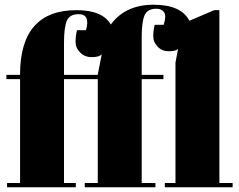

<svg xmlns="http://www.w3.org/2000/svg" viewBox="-20 -793 1014 813"><path d="M642 -756C657 -756 668 -751 675 -741C682 -730 681 -713 673 -688C673 -688 635 -688 635 -688C635 -688 635 -688 635 -688C631 -672 629 -656 629 -639C629 -622 635 -608 648 -595C660 -582 676 -576 695 -576C714 -576 727 -579 734 -586C734 -586 723 -528 723 -528C723 -528 723 -18 723 -18C723 -18 678 -18 678 -18C678 -18 678 0 678 0C678 0 965 0 965 0C965 0 965 -18 965 -18C965 -18 909 -18 909 -18C909 -18 909 -750 909 -750C909 -750 887 -750 887 -750C887 -750 782 -705 782 -705C782 -705 782 -705 782 -705C759 -750 709 -773 630 -773C551 -773 490 -745 449 -689C449 -689 449 -689 449 -689C426 -730 377 -750 304 -750C304 -750 304 -750 304 -750C145 -750 65 -659 65 -478C65 -478 65 -476 65 -476C65 -476 7 -476 7 -476C7 -476 7 -458 7 -458C7 -458 65 -458 65 -458C65 -458 65 -18 65 -18C65 -18 10 -18 10 -18C10 -18 10 0 10 0C10 0 301 0 301 0C301 0 301 -18 301 -18C301 -18 251 -18 251 -18C251 -18 251 -458 251 -458C251 -458 394 -458 394 -458C394 -458 394 -18 394 -18C394 -18 339 -18 339 -18C339 -18 339 0 339 0C339 0 638 0 638 0C638 0 638 -18 638 -18C638 -18 580 -18 580 -18C580 -18 580 -458 580 -458C580 -458 672 -458 672 -458C672 -458 672 -476 672 -476C672 -476 580 -476 580 -476C580 -476 580 -636 580 -636C580 -636 580 -636 580 -636C580 -678 584 -709 592 -728C600 -747 617 -756 642 -756C642 -756 642 -756 642 -756ZM313 -733C347 -733 357 -710 344 -665C344 -665 306 -665 306 -665C306 -665 306 -665 306 -665C302 -649 300 -633 300 -616C300 -599 306 -584 319 -571C332 -558 348 -551 369 -551C389 -551 403 -555 411 -563C411 -563 394 -478 394 -478C394 -478 394 -476 394 -476C394 -476 251 -476 251 -476C251 -476 251 -613 251 -613C251 -613 251 -613 251 -613C251 -655 255 -686 263 -705C271 -724 288 -733 313 -733C313 -733 313 -733 313 -733Z"/></svg>

Font: Abril Fatface Utterance
Style: Regular
Weight: 500
Designer: Veronika Burian, Jos Scaglione
Foundry: TypeTogether
Version: ""